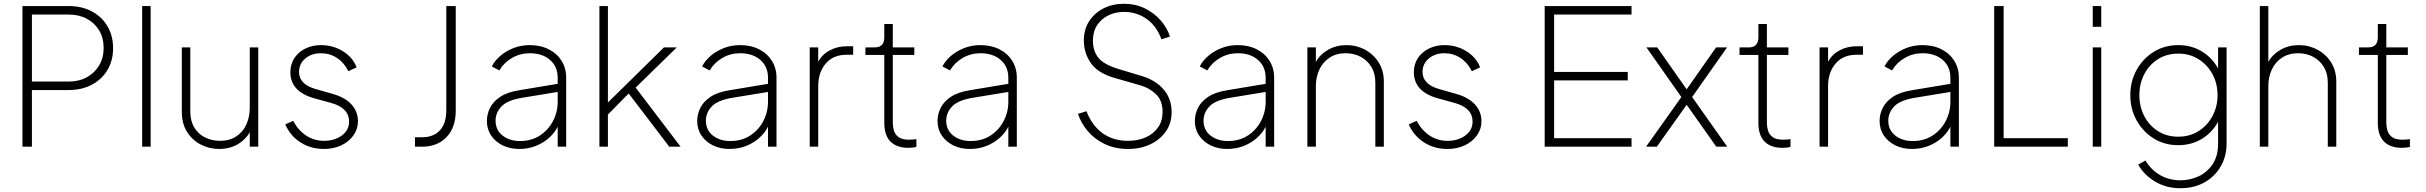

<svg xmlns="http://www.w3.org/2000/svg" viewBox="-20 -777 12851 1017"><path d="M99 0H149V-300H343Q413 -300 466 -328Q519 -356 549 -406Q579 -456 579 -522Q579 -588 549 -638.5Q519 -689 466 -717Q413 -745 343 -745H99ZM149 -345V-700H343Q398 -700 440 -677.5Q482 -655 505.5 -615.5Q529 -576 529 -523Q529 -471 505 -430.5Q481 -390 439.5 -367.5Q398 -345 343 -345Z M733 0H778V-745H733Z M1141 12Q1196 12 1238.5 -12.5Q1281 -37 1303 -77V0H1348V-526H1303V-206Q1303 -158 1285 -118Q1267 -78 1231.5 -54.5Q1196 -31 1145 -31Q1103 -31 1067 -48.5Q1031 -66 1009.5 -101Q988 -136 988 -186V-526H943V-186Q943 -122 971 -78Q999 -34 1044 -11Q1089 12 1141 12Z M1696 12Q1747 12 1787.5 -7Q1828 -26 1852 -59.5Q1876 -93 1876 -135Q1876 -187 1841 -224.5Q1806 -262 1741 -280L1653 -305Q1564 -330 1564 -396Q1564 -439 1597 -467Q1630 -495 1680 -495Q1727 -495 1765 -470Q1803 -445 1825 -400L1869 -420Q1849 -473 1796.5 -505.5Q1744 -538 1680 -538Q1635 -538 1598 -520Q1561 -502 1539.5 -469.5Q1518 -437 1518 -395Q1518 -291 1646 -256L1733 -232Q1829 -206 1829 -133Q1829 -87 1790.5 -59Q1752 -31 1696 -31Q1644 -31 1601.5 -59Q1559 -87 1533 -137L1491 -118Q1518 -57 1572 -22.5Q1626 12 1696 12Z M2178 0H2216Q2297 0 2345.5 -51Q2394 -102 2394 -191V-745H2344V-194Q2344 -123 2310 -86.5Q2276 -50 2216 -50H2178Z M2730 12Q2779 12 2819.5 -4.5Q2860 -21 2889.5 -48Q2919 -75 2934 -106V0H2979V-365Q2979 -416 2954.5 -455Q2930 -494 2886.5 -516Q2843 -538 2786 -538Q2739 -538 2699 -522Q2659 -506 2629.5 -480.5Q2600 -455 2585 -425L2625 -404Q2649 -445 2692 -470Q2735 -495 2786 -495Q2853 -495 2893.5 -459.5Q2934 -424 2934 -365V-333L2730 -299Q2667 -289 2629.5 -264Q2592 -239 2575.5 -205.5Q2559 -172 2559 -136Q2559 -92 2582 -58.5Q2605 -25 2643.5 -6.5Q2682 12 2730 12ZM2605 -138Q2605 -180 2636 -213Q2667 -246 2745 -259L2934 -290V-238Q2934 -183 2909 -135.5Q2884 -88 2839.5 -59Q2795 -30 2734 -30Q2679 -30 2642 -59Q2605 -88 2605 -138Z M3155 0H3200V-170L3310 -282L3525 0H3585L3347 -313L3565 -526H3497L3200 -234V-745H3155Z M3844 12Q3893 12 3933.5 -4.5Q3974 -21 4003.5 -48Q4033 -75 4048 -106V0H4093V-365Q4093 -416 4068.5 -455Q4044 -494 4000.5 -516Q3957 -538 3900 -538Q3853 -538 3813 -522Q3773 -506 3743.5 -480.5Q3714 -455 3699 -425L3739 -404Q3763 -445 3806 -470Q3849 -495 3900 -495Q3967 -495 4007.5 -459.5Q4048 -424 4048 -365V-333L3844 -299Q3781 -289 3743.5 -264Q3706 -239 3689.5 -205.5Q3673 -172 3673 -136Q3673 -92 3696 -58.5Q3719 -25 3757.5 -6.5Q3796 12 3844 12ZM3719 -138Q3719 -180 3750 -213Q3781 -246 3859 -259L4048 -290V-238Q4048 -183 4023 -135.5Q3998 -88 3953.5 -59Q3909 -30 3848 -30Q3793 -30 3756 -59Q3719 -88 3719 -138Z M4269 0H4314V-320Q4314 -393 4353.5 -440Q4393 -487 4465 -487H4499V-532H4466Q4416 -532 4375.5 -510.5Q4335 -489 4314 -450V-526H4269Z M4791 6Q4797 6 4810.5 5Q4824 4 4834 1V-40Q4827 -39 4815 -38Q4803 -37 4795 -37Q4757 -37 4738.5 -51.5Q4720 -66 4714.5 -87Q4709 -108 4709 -126V-486H4823V-526H4709V-650H4664V-580Q4664 -526 4614 -526H4564V-486H4664V-126Q4664 -60 4697 -27Q4730 6 4791 6Z M5117 12Q5166 12 5206.5 -4.5Q5247 -21 5276.5 -48Q5306 -75 5321 -106V0H5366V-365Q5366 -416 5341.5 -455Q5317 -494 5273.5 -516Q5230 -538 5173 -538Q5126 -538 5086 -522Q5046 -506 5016.5 -480.5Q4987 -455 4972 -425L5012 -404Q5036 -445 5079 -470Q5122 -495 5173 -495Q5240 -495 5280.5 -459.5Q5321 -424 5321 -365V-333L5117 -299Q5054 -289 5016.5 -264Q4979 -239 4962.5 -205.5Q4946 -172 4946 -136Q4946 -92 4969 -58.5Q4992 -25 5030.5 -6.5Q5069 12 5117 12ZM4992 -138Q4992 -180 5023 -213Q5054 -246 5132 -259L5321 -290V-238Q5321 -183 5296 -135.5Q5271 -88 5226.5 -59Q5182 -30 5121 -30Q5066 -30 5029 -59Q4992 -88 4992 -138Z M5956 12Q6022 12 6074 -13Q6126 -38 6156 -81.5Q6186 -125 6186 -183Q6186 -253 6144 -302.5Q6102 -352 6029 -374L5903 -412Q5827 -435 5798 -471Q5769 -507 5769 -562Q5769 -609 5791 -643Q5813 -677 5850.5 -695.5Q5888 -714 5934 -714Q6000 -714 6053 -677Q6106 -640 6132 -569L6177 -583Q6163 -629 6128.5 -668.5Q6094 -708 6044.5 -732.5Q5995 -757 5933 -757Q5873 -757 5825 -732.5Q5777 -708 5749 -664.5Q5721 -621 5721 -563Q5721 -496 5758 -443Q5795 -390 5881 -365L6020 -325Q6067 -312 6102.5 -278.5Q6138 -245 6138 -184Q6138 -136 6114 -102Q6090 -68 6049 -49.5Q6008 -31 5955 -31Q5876 -31 5820 -71.5Q5764 -112 5735 -188L5690 -174Q5705 -127 5740.5 -84Q5776 -41 5830.5 -14.5Q5885 12 5956 12Z M6480 12Q6529 12 6569.5 -4.5Q6610 -21 6639.5 -48Q6669 -75 6684 -106V0H6729V-365Q6729 -416 6704.5 -455Q6680 -494 6636.5 -516Q6593 -538 6536 -538Q6489 -538 6449 -522Q6409 -506 6379.5 -480.5Q6350 -455 6335 -425L6375 -404Q6399 -445 6442 -470Q6485 -495 6536 -495Q6603 -495 6643.5 -459.5Q6684 -424 6684 -365V-333L6480 -299Q6417 -289 6379.5 -264Q6342 -239 6325.5 -205.5Q6309 -172 6309 -136Q6309 -92 6332 -58.5Q6355 -25 6393.5 -6.5Q6432 12 6480 12ZM6355 -138Q6355 -180 6386 -213Q6417 -246 6495 -259L6684 -290V-238Q6684 -183 6659 -135.5Q6634 -88 6589.5 -59Q6545 -30 6484 -30Q6429 -30 6392 -59Q6355 -88 6355 -138Z M6905 0H6950V-320Q6950 -369 6968.5 -408.5Q6987 -448 7022.5 -471.5Q7058 -495 7108 -495Q7152 -495 7187.5 -476Q7223 -457 7244 -422.5Q7265 -388 7265 -340V0H7310V-345Q7310 -403 7282.5 -446.5Q7255 -490 7210 -514Q7165 -538 7112 -538Q7058 -538 7015 -513.5Q6972 -489 6950 -449V-526H6905Z M7647 12Q7698 12 7738.5 -7Q7779 -26 7803 -59.5Q7827 -93 7827 -135Q7827 -187 7792 -224.5Q7757 -262 7692 -280L7604 -305Q7515 -330 7515 -396Q7515 -439 7548 -467Q7581 -495 7631 -495Q7678 -495 7716 -470Q7754 -445 7776 -400L7820 -420Q7800 -473 7747.5 -505.5Q7695 -538 7631 -538Q7586 -538 7549 -520Q7512 -502 7490.5 -469.5Q7469 -437 7469 -395Q7469 -291 7597 -256L7684 -232Q7780 -206 7780 -133Q7780 -87 7741.5 -59Q7703 -31 7647 -31Q7595 -31 7552.5 -59Q7510 -87 7484 -137L7442 -118Q7469 -57 7523 -22.5Q7577 12 7647 12Z M8162 0H8622V-45H8212V-351H8602V-396H8212V-700H8622V-745H8162Z M8699 0H8756L8914 -222L9071 0H9129L8943 -263L9128 -526H9070L8914 -304L8758 -526H8701L8886 -263Z M9421 6Q9427 6 9440.5 5Q9454 4 9464 1V-40Q9457 -39 9445 -38Q9433 -37 9425 -37Q9387 -37 9368.5 -51.5Q9350 -66 9344.5 -87Q9339 -108 9339 -126V-486H9453V-526H9339V-650H9294V-580Q9294 -526 9244 -526H9194V-486H9294V-126Q9294 -60 9327 -27Q9360 6 9421 6Z M9618 0H9663V-320Q9663 -393 9702.5 -440Q9742 -487 9814 -487H9848V-532H9815Q9765 -532 9724.5 -510.5Q9684 -489 9663 -450V-526H9618Z M10107 12Q10156 12 10196.5 -4.5Q10237 -21 10266.5 -48Q10296 -75 10311 -106V0H10356V-365Q10356 -416 10331.5 -455Q10307 -494 10263.5 -516Q10220 -538 10163 -538Q10116 -538 10076 -522Q10036 -506 10006.5 -480.5Q9977 -455 9962 -425L10002 -404Q10026 -445 10069 -470Q10112 -495 10163 -495Q10230 -495 10270.5 -459.5Q10311 -424 10311 -365V-333L10107 -299Q10044 -289 10006.5 -264Q9969 -239 9952.5 -205.5Q9936 -172 9936 -136Q9936 -92 9959 -58.5Q9982 -25 10020.5 -6.5Q10059 12 10107 12ZM9982 -138Q9982 -180 10013 -213Q10044 -246 10122 -259L10311 -290V-238Q10311 -183 10286 -135.5Q10261 -88 10216.5 -59Q10172 -30 10111 -30Q10056 -30 10019 -59Q9982 -88 9982 -138Z M10543 0H10933V-45H10593V-745H10543Z M11065 -635H11110V-745H11065ZM11065 0H11110V-526H11065Z M11529 220Q11601 220 11656 189.5Q11711 159 11742.5 105Q11774 51 11774 -18V-526H11729V-414Q11698 -471 11643 -504.5Q11588 -538 11518 -538Q11445 -538 11387.5 -502Q11330 -466 11297 -406Q11264 -346 11264 -273Q11264 -200 11297 -140Q11330 -80 11387.5 -44Q11445 -8 11518 -8Q11588 -8 11643 -41.5Q11698 -75 11729 -132V-18Q11729 50 11699.5 93.5Q11670 137 11624.5 157.5Q11579 178 11529 178Q11469 178 11421 150Q11373 122 11344 73L11306 95Q11335 148 11394 184Q11453 220 11529 220ZM11518 -53Q11457 -53 11410.5 -82.5Q11364 -112 11338 -162Q11312 -212 11312 -273Q11312 -334 11338 -384Q11364 -434 11410.5 -463.5Q11457 -493 11518 -493Q11579 -493 11625.5 -463.5Q11672 -434 11699 -384.5Q11726 -335 11726 -273Q11726 -212 11699 -162Q11672 -112 11625.5 -82.5Q11579 -53 11518 -53Z M11950 0H11995V-320Q11995 -369 12013.5 -408.5Q12032 -448 12067.5 -471.5Q12103 -495 12153 -495Q12197 -495 12232.5 -476Q12268 -457 12289 -422.5Q12310 -388 12310 -340V0H12355V-345Q12355 -403 12327.5 -446.5Q12300 -490 12255 -514Q12210 -538 12157 -538Q12103 -538 12060 -513.5Q12017 -489 11995 -449V-745H11950Z M12702 6Q12708 6 12721.5 5Q12735 4 12745 1V-40Q12738 -39 12726 -38Q12714 -37 12706 -37Q12668 -37 12649.5 -51.5Q12631 -66 12625.5 -87Q12620 -108 12620 -126V-486H12734V-526H12620V-650H12575V-580Q12575 -526 12525 -526H12475V-486H12575V-126Q12575 -60 12608 -27Q12641 6 12702 6Z"/></svg>

Font: Plus Jakarta Sans ExtraLight
Style: Regular
Weight: 200
Designer: Gumpita Rahayu
Foundry: Tokotype
Version: Version 2.004; ttfautohint (v1.8.3)